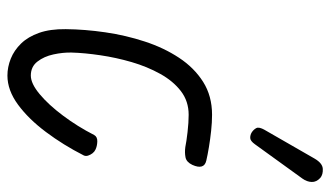

<svg xmlns="http://www.w3.org/2000/svg" viewBox="-206 -673 889 517"><g transform="rotate(90 238.5 -414.5)"><path d="M183.5 10Q160.5 10 138 1Q115.5 -8 97.2 -26.8Q79 -45.5 68.5 -75.2Q58 -105 58.5 -147Q59 -198.5 67 -253.5Q75 -308.5 91.8 -359.8Q108.5 -411 135.5 -452Q162.5 -493 200.5 -517Q238.5 -541 289 -541Q309.5 -541 332.5 -538.5Q355.5 -536 376.5 -532.5Q397.5 -529 412.5 -525.5Q425.5 -522.5 428.2 -513Q431 -503.5 424 -488Q416.5 -472 403.5 -469.5Q390.5 -467 376 -469Q361.5 -472 335.8 -475Q310 -478 289 -478Q252.5 -478 225.2 -457Q198 -436 178.8 -401.2Q159.5 -366.5 147.2 -324.5Q135 -282.5 128.8 -240.2Q122.5 -198 121.5 -162.5Q121 -139.5 126.5 -114Q132 -88.5 145.8 -70.8Q159.5 -53 183.5 -53Q205 -53 233.5 -76.8Q262 -100.5 291.2 -139.5Q320.5 -178.5 343.5 -223.5Q348.5 -232.5 361.2 -232Q374 -231.5 383 -227Q388.5 -224.5 392.8 -219Q397 -213.5 399 -207.2Q401 -201 398.5 -195.5Q370.5 -140.5 335.5 -93.8Q300.5 -47 261.8 -18.5Q223 10 183.5 10ZM337 -647.5Q329 -652.5 325 -660Q321 -667.5 330 -683L407 -817Q419.5 -838.5 434.8 -839.2Q450 -840 459 -832.5Q470.5 -822 470 -809.2Q469.5 -796.5 461 -784.5L368.5 -656.5Q359.5 -644 351.8 -643.8Q344 -643.5 337 -647.5Z"/></g></svg>

Font: Edu NSW ACT Hand
Style: Regular
Weight: 400
Designer: Tina and Corey Anderson, Eben Sorkin, Mirko Velimirovic
Foundry: Sorkin Type Co.
Version: Version 2.000